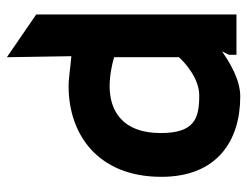

<svg xmlns="http://www.w3.org/2000/svg" viewBox="-100 -402 717 557"><g transform="rotate(90 258.5 -123.5)"><path d="M22 130 146 215 143 28C171 30 205 36 230 36C371 36 493 -50 493 -233C493 -396 387 -462 260 -462C210 -462 159 -430 129 -409L139 -429V-451H22ZM146 -96V-284C161 -301 207 -343 257 -343C323 -343 366 -330 366 -231C366 -120 301 -83 230 -83C199 -83 166 -90 146 -96Z"/></g></svg>

Font: Charger EcoBlack
Style: Black
Weight: 1000
Designer: Jasper
Foundry: Cannot Into Space Fonts
Version: Version 1.1